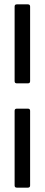

<svg xmlns="http://www.w3.org/2000/svg" viewBox="-20 -780 206 880"><path d="M47 -408V-750Q47 -760 57 -760H108Q118 -760 118 -750V-408Q118 -398 108 -398H57Q47 -398 47 -408ZM47 -272Q47 -282 57 -282H108Q118 -282 118 -272V70Q118 80 108 80H57Q47 80 47 70Z"/></svg>

Font: Barlow GEO
Style: Regular
Weight: 400
Designer: Jeremy Tribby
Foundry: Tribby Type
Version: Version 1.408